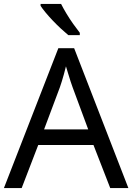

<svg xmlns="http://www.w3.org/2000/svg" viewBox="-20 -964 679 984"><path d="M545 0 459 -221H176L91 0H0L279 -717H360L638 0ZM352 -517Q349 -525 342 -546Q335 -567 328.5 -589.5Q322 -612 318 -624Q313 -604 307.5 -583.5Q302 -563 296.5 -546Q291 -529 287 -517L206 -301H432ZM293 -944Q304 -922 320.5 -894.5Q337 -867 355.5 -841Q374 -815 389 -796V-784H330Q313 -798 292 -817.5Q271 -837 250.5 -858.5Q230 -880 213.5 -900Q197 -920 188 -934V-944Z"/></svg>

Font: Noto Sans Oriya
Style: Regular
Weight: 400
Designer: Amélie Bonet and Sol Matas
Foundry: Google LLC
Version: Version 2.006